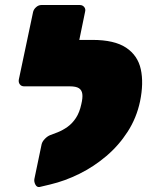

<svg xmlns="http://www.w3.org/2000/svg" viewBox="-20 -730 586 765"><path d="M138 15Q127 17 121 5.5Q115 -6 117 -17L146 -156Q149 -167 159.5 -177.5Q170 -188 181 -192L210 -203Q230 -211 249 -224.5Q268 -238 282.5 -260Q297 -282 304 -315Q310 -340 308 -355.5Q306 -371 294.5 -378.5Q283 -386 258 -386H241Q231 -386 224.5 -394Q218 -402 220 -413L248 -546Q250 -556 260.5 -563.5Q271 -571 281 -571H348Q436 -571 482.5 -540Q529 -509 541 -454Q553 -399 538 -326Q524 -260 488.5 -205Q453 -150 403.5 -108Q354 -66 296.5 -37.5Q239 -9 180 5ZM287 -386H76Q65 -386 59 -394Q53 -402 55 -413L112 -683Q115 -694 124.5 -702Q134 -710 145 -710H298Q309 -710 315.5 -702Q322 -694 319 -683L296 -571H327Z"/></svg>

Font: Rubik Black
Style: Italic
Weight: 900
Italic angle: -12°
Designer: Hubert and Fischer
Foundry: Hubert and Fischer
Version: Version 2.300;gftools[0.9.30]